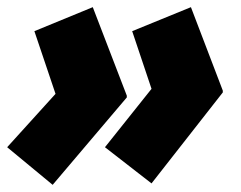

<svg xmlns="http://www.w3.org/2000/svg" viewBox="-27 -532 672 536"><path d="M396 -20 595 -274V-279L506 -512L342 -445L396 -284L266 -121ZM120 -16 327 -260V-265L232 -512L69 -445L128 -270L-7 -121Z"/></svg>

Font: Noto Sans UI Black
Style: Italic
Weight: 900
Italic angle: -372°
Designer: Monotype Design Team
Foundry: Monotype Imaging Inc.
Version: Version 1.901